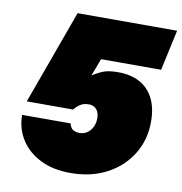

<svg xmlns="http://www.w3.org/2000/svg" viewBox="-80 -773 813 857"><g transform="rotate(10 327.0 -344.0)"><path d="M294 10Q215 10 157.5 -19Q100 -48 69 -97.5Q38 -147 38 -208H258Q260 -197 265.5 -189Q271 -181 281 -177Q291 -173 304 -173Q323 -173 338 -183Q353 -193 362 -210.5Q371 -228 371 -251Q371 -269 365 -281Q359 -293 348.5 -299.5Q338 -306 325 -306Q300 -306 285 -296Q270 -286 258 -271H48L203 -698H654L614 -514H342L312 -435Q347 -457 369.5 -463.5Q392 -470 429 -470Q484 -470 524.5 -448.5Q565 -427 587.5 -384Q610 -341 610 -277Q610 -196 570.5 -131Q531 -66 460 -28Q389 10 294 10Z"/></g></svg>

Font: Azeret Mono Thin Black
Style: Italic
Weight: 900
Italic angle: -12°
Version: Version 1.002